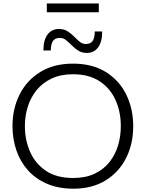

<svg xmlns="http://www.w3.org/2000/svg" viewBox="-20 -1100 858 1130"><path d="M412.5 10.5Q323 10.5 255.8 -18.8Q188.5 -48 143.5 -99Q98.5 -150 76 -216.5Q53.5 -283 53.5 -357.5Q53.5 -461 95.8 -544.5Q138 -628 217.8 -676.8Q297.5 -725.5 409.5 -725.5Q523.5 -725.5 602.8 -676.2Q682 -627 723 -543.5Q764 -460 764 -357.5Q764 -252.5 721.8 -169.2Q679.5 -86 600.8 -37.8Q522 10.5 412.5 10.5ZM410 -52.5Q483.5 -52.5 536.5 -77.5Q589.5 -102.5 623.8 -145.5Q658 -188.5 674.5 -243.2Q691 -298 691 -357.5Q691 -443 659.5 -512.2Q628 -581.5 565.5 -622.2Q503 -663 410 -663Q338 -663 284.8 -638.2Q231.5 -613.5 196.2 -570.5Q161 -527.5 143.8 -472.8Q126.5 -418 126.5 -357.5Q126.5 -277 156.8 -207.2Q187 -137.5 249.8 -95Q312.5 -52.5 410 -52.5ZM491.5 -788.5Q462 -788.5 440.8 -802Q419.5 -815.5 402.5 -833Q385 -850.5 368.8 -863.8Q352.5 -877 333.5 -877Q303.5 -877 291.5 -858.5Q279.5 -840 279 -803H235.5Q235.5 -864.5 260 -897Q284.5 -929.5 327 -929.5Q356 -929.5 377.2 -916.2Q398.5 -903 415.5 -885.5Q432.5 -868 448.8 -854.5Q465 -841 484 -841Q514 -841 525.8 -859.8Q537.5 -878.5 538 -915H581.5Q581.5 -854 557.5 -821.2Q533.5 -788.5 491.5 -788.5ZM255.5 -1028V-1079.5H561.5V-1028Z"/></svg>

Font: Heraclito Light
Style: Regular
Weight: 300
Designer: Kostas Bartsokas (font) & Cristiano Sobral (main changes)
Foundry: Kostas Bartsokas (font) & Cristiano Sobral (main changes)
Version: Version 1.00;July 8, 2020;FontCreator 13.0.0.2655 64-bit